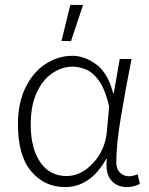

<svg xmlns="http://www.w3.org/2000/svg" viewBox="-20 -750 608 781"><path d="M269 -583H230L266 -730H318ZM496 11Q460 11 436.5 -12Q413 -35 413 -80Q413 -91 415 -103H412Q347 11 245 11Q161 11 107 -53Q53 -117 53 -244Q53 -332 84 -394.5Q115 -457 165.5 -490Q216 -523 275 -523Q324 -523 371.5 -488Q419 -453 440 -372H443L467 -510H515Q493 -399 473 -281.5Q453 -164 453 -88Q453 -63 468 -48Q483 -33 504 -33Q520 -33 540 -41L549 -2Q524 11 496 11ZM251 -34Q310 -34 359 -87Q408 -140 415 -217L424 -317Q408 -386 383 -421Q358 -456 329.5 -467.5Q301 -479 276 -479Q232 -479 192.5 -452Q153 -425 129 -372.5Q105 -320 105 -244Q105 -147 143.5 -90.5Q182 -34 251 -34Z"/></svg>

Font: LXGW 975 Gothic SC 200W
Style: Regular
Weight: 200
Version: Version 2.01;February 25, 2021